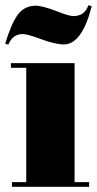

<svg xmlns="http://www.w3.org/2000/svg" viewBox="-36 -719 373 739"><path d="M304 -699C304 -699 304 -699 304 -699C295 -671 275 -657 246 -657C246 -657 246 -657 246 -657C235 -657 212 -664 179 -677C145 -690 119 -697 101 -697C101 -697 101 -697 101 -697C72 -697 49 -685 32 -662C15 -638 -1 -601 -16 -551C-16 -551 -4 -547 -4 -547C-4 -547 -4 -547 -4 -547C7 -574 26 -588 51 -588C51 -588 51 -588 51 -588C64 -588 88 -581 123 -568C158 -555 187 -548 210 -548C210 -548 210 -548 210 -548C256 -548 292 -597 317 -695C317 -695 304 -699 304 -699ZM6 -458C6 -458 65 -458 65 -458C65 -458 65 -18 65 -18C65 -18 10 -18 10 -18C10 -18 10 0 10 0C10 0 307 0 307 0C307 0 307 -18 307 -18C307 -18 251 -18 251 -18C251 -18 251 -476 251 -476C251 -476 6 -476 6 -476C6 -476 6 -458 6 -458Z"/></svg>

Font: Abril Fatface Utterance
Style: Regular
Weight: 500
Designer: Veronika Burian, Jos Scaglione
Foundry: TypeTogether
Version: ""